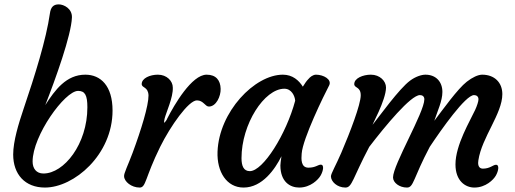

<svg xmlns="http://www.w3.org/2000/svg" viewBox="-20 -843 2330 868"><path d="M39.6 -144.5C39.6 -55.2 92.8 4.9 183.1 4.9C314.9 4.9 488.8 -143.6 488.8 -343.3C488.8 -455.1 435.1 -505.4 365.7 -505.4C279.8 -505.4 229 -437 184.6 -367.7C231 -485.8 302.2 -683.6 305.2 -764.2C306.6 -803.7 269 -823.2 245.6 -823.2C222.2 -823.2 209.5 -811.5 205.6 -782.2C189 -665.5 138.7 -504.4 85.4 -347.2C64.5 -285.2 39.6 -204.6 39.6 -144.5ZM127.4 -112.8C127.4 -229.5 272.9 -432.1 333 -432.1C364.3 -432.1 375 -412.6 375 -357.9C375 -191.9 269.5 -58.6 176.3 -58.6C144 -58.6 127.4 -81.5 127.4 -112.8Z M541 -45.9C541.5 -22 574.2 4.9 611.3 4.9C640.6 4.9 634.8 -38.6 704.1 -179.2C750.5 -272.9 832.5 -389.2 870.1 -389.2C899.9 -389.2 907.2 -361.3 924.3 -361.3C957.5 -361.3 978.5 -408.2 977.5 -441.4C976.6 -480 956.5 -505.4 914.1 -505.4C846.7 -505.4 767.6 -368.7 736.3 -307.6C734.9 -302.2 727.5 -292 722.2 -287.6C721.2 -292.5 722.7 -298.8 724.1 -306.6C731.4 -335.9 763.2 -402.8 761.2 -447.3C761.2 -476.6 734.4 -505.4 693.8 -505.4C657.7 -505.4 620.6 -489.3 620.6 -462.9C621.6 -443.8 649.4 -452.1 651.4 -412.1C651.9 -365.7 618.2 -256.3 579.6 -152.3C559.1 -97.2 539.1 -58.1 541 -45.9Z M1081.1 4.9C1166 4.9 1223.6 -78.6 1252.4 -136.7C1249.5 -118.2 1247.6 -100.1 1247.6 -95.2C1247.6 -21 1291.5 4.9 1332.5 4.9C1383.8 4.9 1418.9 -30.8 1429.7 -49.8C1441.4 -70.3 1446.8 -98.6 1430.2 -98.6C1417.5 -98.6 1406.7 -85 1374.5 -85C1339.8 -85 1341.8 -124 1343.8 -148.4C1348.6 -216.3 1444.3 -411.6 1468.3 -457.5C1481 -483.9 1442.4 -505.4 1408.7 -505.4C1395 -505.4 1381.8 -495.1 1374 -485.4C1366.7 -478.5 1357.4 -464.8 1349.1 -451.2C1331.5 -479 1303.2 -505.4 1258.8 -505.4C1130.9 -505.4 970.2 -337.4 963.4 -157.2C960 -65.9 1004.9 4.9 1081.1 4.9ZM1071.8 -127.9C1071.8 -281.7 1174.8 -441.9 1265.6 -441.9C1297.9 -441.9 1313 -409.2 1314.5 -387.7C1273.9 -236.3 1169.4 -69.3 1109.4 -69.3C1081.5 -69.3 1071.8 -92.8 1071.8 -127.9Z M1476.1 -45.9C1476.1 -22 1504.4 4.9 1541.5 4.9C1572.3 4.9 1573.7 -36.1 1649.4 -179.2C1721.2 -272.9 1836.9 -413.1 1878.4 -413.1C1889.6 -413.1 1898.4 -407.2 1898.4 -394C1898.4 -335 1756.8 -98.1 1756.8 -41C1756.8 -17.1 1785.6 4.9 1819.8 4.9C1850.6 4.9 1847.2 -36.1 1922.9 -179.2C1975.6 -258.3 2084.5 -413.1 2123 -413.1C2133.8 -413.1 2143.1 -407.2 2143.1 -394C2143.1 -384.8 2136.7 -364.7 2127.9 -345.7C2105.5 -296.9 2039.1 -188 2039.1 -99.6C2039.1 -25.4 2083.5 4.9 2124.5 4.9C2175.8 4.9 2210.9 -30.3 2221.7 -49.3C2233.4 -69.8 2238.8 -98.1 2222.2 -98.1C2209.5 -98.1 2195.3 -80.6 2163.1 -80.6C2149.4 -80.6 2141.6 -89.8 2141.6 -106.9C2141.6 -110.4 2142.1 -114.3 2142.6 -118.2C2158.2 -222.2 2251 -329.1 2251 -417.5C2251 -469.7 2215.8 -505.4 2159.7 -505.4C2141.6 -505.4 2115.2 -493.2 2090.3 -473.6C2048.8 -441.4 1981 -346.2 1943.4 -296.9C1958 -341.3 1980 -386.7 1980 -427.2C1980 -473.6 1950.7 -505.4 1903.3 -505.4C1885.3 -505.4 1858.4 -496.6 1834 -478.5C1784.7 -442.4 1693.8 -315.4 1665.5 -280.3C1657.2 -270 1725.1 -390.1 1725.1 -447.3C1725.1 -476.6 1697.3 -505.4 1656.7 -505.4C1620.6 -505.4 1581.5 -489.3 1581.5 -462.9C1581.5 -443.8 1610.8 -452.1 1610.8 -412.1C1610.8 -370.6 1562.5 -244.6 1522.9 -152.3C1499.5 -97.7 1476.1 -58.1 1476.1 -45.9ZM1926.8 -275.4C1926.8 -275.9 1927.2 -276.4 1927.7 -276.9C1927.2 -275.9 1926.8 -275.4 1926.8 -275.4Z"/></svg>

Font: Courgette
Style: Regular
Weight: 400
Designer: Karolina Lach
Foundry: Karolina Lach
Version: Version 1.002